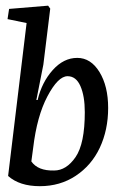

<svg xmlns="http://www.w3.org/2000/svg" viewBox="-20 -638 407 670"><path d="M155.3 -607.9 131.3 -412.6 106.9 -289.1H111.3Q126 -351.1 164.1 -393.6Q202.1 -436 249.5 -436Q296.9 -436 327.1 -386.7Q357.4 -337.4 357.4 -261.2Q357.4 -184.6 328.1 -122.1Q299.3 -61 244.1 -24.4Q189.5 11.7 119.1 11.7Q48.3 11.7 8.3 -23.9L72.8 -557.6L6.3 -571.3L11.7 -606.9L147.9 -618.2ZM215.8 -372.1Q182.6 -372.1 145.5 -301.8Q108.9 -232.9 95.7 -121.6L89.4 -74.7Q112.3 -41.5 168.9 -43Q211.4 -43 243.7 -89.8Q275.9 -136.7 275.9 -246.6Q275.9 -302.7 260.7 -337.4Q245.6 -372.1 215.8 -372.1Z"/></svg>

Font: Neuton Cursive
Style: Regular
Weight: 500
Designer: Brian M Zick
Version: Version 1.43